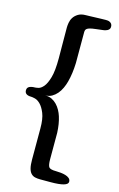

<svg xmlns="http://www.w3.org/2000/svg" viewBox="-139 -893 623 1006"><g transform="rotate(15 172.0 -390.0)"><path d="M211 -59Q211 -25 218.5 -15Q226 -5 257 -5Q269 -5 283 -3.5Q297 -2 309 1.5Q321 5 329.5 12Q338 19 338 31Q338 58 245 58H188Q172 58 159.5 55Q147 52 138 42.5Q129 33 124.5 15.5Q120 -2 120 -32V-200Q120 -252 108 -281.5Q96 -311 81 -326Q66 -341 51.5 -344.5Q37 -348 31 -348Q-5 -348 -5 -374Q-5 -388 6.5 -394Q18 -400 37 -400Q43 -400 56 -403Q69 -406 83 -422.5Q97 -439 107.5 -475.5Q118 -512 118 -580Q118 -606 117.5 -647.5Q117 -689 117 -747Q117 -757 119.5 -772.5Q122 -788 130.5 -801.5Q139 -815 155 -825Q171 -835 197 -835Q204 -835 218 -835.5Q232 -836 248 -836.5Q264 -837 279 -837.5Q294 -838 304 -838Q308 -838 314 -837.5Q320 -837 326 -834Q332 -831 336 -825.5Q340 -820 340 -810Q340 -802 336 -797Q332 -792 326 -789Q320 -786 314 -784.5Q308 -783 305 -783L264 -778Q246 -776 235 -773Q224 -770 219 -766Q214 -762 212.5 -757.5Q211 -753 211 -749V-579Q209 -521 197 -476Q192 -457 183.5 -438.5Q175 -420 163 -406Q151 -392 135.5 -383Q120 -374 99 -374Q120 -374 135.5 -366.5Q151 -359 163 -346.5Q175 -334 183.5 -318.5Q192 -303 197 -287Q209 -249 211 -201Z"/></g></svg>

Font: Life Savers ExtraBold
Style: Regular
Weight: 800
Designer: Pablo Impallari, Rodrigo Fuenzalida, Brenda Gallo
Foundry: Pablo Impallari, Rodrigo Fuenzalida, Brenda Gallo
Version: Version 3.001; ttfautohint (v0.95) -l 8 -r 50 -G 200 -x 14 -